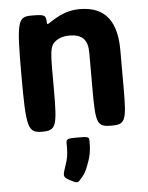

<svg xmlns="http://www.w3.org/2000/svg" viewBox="-55 -583 669 869"><g transform="rotate(-5 280.0 -148.0)"><path d="M282 -423C341 -423 366 -397 366 -337V-169C366 -15 372 0 437 0C501 0 507 -15 507 -168V-336C507 -460 462 -538 340 -538C305 -538 276 -530 250 -518C185 -485 188 -470 186 -498C184 -525 178 -528 118 -528C57 -528 51 -504 51 -264C51 -24 57 0 122 0C186 0 192 -17 192 -187C192 -356 188 -385 227 -409C242 -418 260 -423 282 -423ZM226 228C258 245 263 246 275 231C289 214 299 209 319 151C327 128 332 103 332 75V58C332 42 327 40 280 40C233 40 228 42 228 61V82C228 110 224 133 217 153C200 206 194 210 226 228Z"/></g></svg>

Font: Asimov Print
Style: A
Weight: 500
Designer: Google
Version: Version 2.000980: 2014